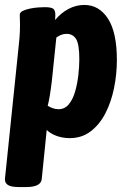

<svg xmlns="http://www.w3.org/2000/svg" viewBox="-26 -551 520 777"><path d="M50 206Q19 206 6 197.5Q-7 189 -6 173L48 -349Q51 -375 53 -399Q55 -423 55 -453Q55 -462 54.5 -471Q54 -480 54 -491Q54 -501 66.5 -507Q79 -513 96.5 -516.5Q114 -520 130.5 -521Q147 -522 155 -522Q181 -522 189.5 -515.5Q198 -509 198 -490Q198 -481 197 -470Q221 -499 251.5 -515Q282 -531 315 -531Q375 -531 411 -475.5Q447 -420 447 -308Q447 -251 435.5 -194.5Q424 -138 400.5 -92.5Q377 -47 341 -19.5Q305 8 256 8Q229 8 204.5 -0.5Q180 -9 163 -25L143 173Q140 206 80 206ZM211 -109Q236 -109 252.5 -129Q269 -149 278 -180.5Q287 -212 291 -246.5Q295 -281 295 -311Q295 -372 282 -393Q269 -414 243 -414Q231 -414 220.5 -409.5Q210 -405 202 -399L184 -225Q180 -191 175.5 -164Q171 -137 167 -123Q175 -118 186.5 -113.5Q198 -109 211 -109Z"/></svg>

Font: Asap Condensed
Style: Bold Italic
Weight: 700
Width: 3
Italic angle: -6°
Designer: Pablo Cosgaya
Foundry: Omnibus-Type
Version: Version 3.001; ttfautohint (v1.8.4.7-5d5b)